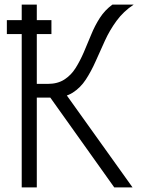

<svg xmlns="http://www.w3.org/2000/svg" viewBox="-20 -820 640 840"><path d="M10 -671V-732H205V-671ZM97 -393V-453H189Q232 -453 261.5 -472Q291 -491 310.5 -522Q330 -553 346.5 -591Q363 -629 379 -668.5Q395 -708 417 -742Q439 -776 472 -800H565Q520 -770 490 -729Q460 -688 439 -642Q418 -596 398.5 -552Q379 -508 355.5 -472Q332 -436 298 -414.5Q264 -393 213 -393ZM75 0V-800H141V0ZM480 0 178 -424 244 -442 560 0Z"/></svg>

Font: Victor Mono Light
Style: Regular
Weight: 300
Monospace: yes
Designer: Rune Bjørnerås
Version: Version 1.561;gftools[0.9.30]